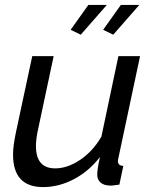

<svg xmlns="http://www.w3.org/2000/svg" viewBox="-20 -750 617 780"><path d="M155 10Q33 10 33 -122Q33 -141 36 -162.5Q39 -184 44 -209L111 -522H198L135 -226Q126 -186 126 -157Q126 -66 204 -66Q254 -66 305.5 -100.5Q357 -135 392 -195L461 -522H549L461 -108Q460 -104 459.5 -101Q459 -98 459 -95Q459 -77 481 -76L465 0Q454 1 445.5 2.5Q437 4 430 4Q403 4 389 -8Q375 -20 375 -40Q375 -49 377 -64.5Q379 -80 386 -112Q341 -54 280 -22Q219 10 155 10ZM308 -609 267 -629 339 -730H414ZM440 -609 399 -629 471 -730H546Z"/></svg>

Font: Raleway Medium
Style: Italic
Weight: 500
Italic angle: -12°
Designer: Matt McInerney, Pablo Impallari, Rodrigo Fuenzalida
Foundry: Matt McInerney, Pablo Impallari, Rodrigo Fuenzalida
Version: Version 4.026